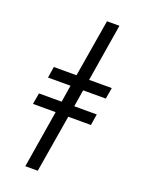

<svg xmlns="http://www.w3.org/2000/svg" viewBox="-176 -905 852 1130"><g transform="rotate(20 250.0 -340.0)"><path d="M131 143 190 -217H48L60 -287H202L219 -393H78L89 -463H231L291 -823H369L310 -463H452L440 -393H298L281 -287H422L411 -217H269L209 143Z"/></g></svg>

Font: Iosevka Slab Oblique
Style: Regular
Weight: 400
Italic angle: -9°
Monospace: yes
Designer: Belleve Invis
Foundry: Belleve Invis
Version: Version 11.1.1; ttfautohint (v1.8.3)